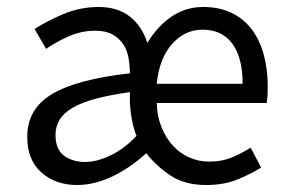

<svg xmlns="http://www.w3.org/2000/svg" viewBox="-20 -518 825 550"><path d="M201 12Q139 12 98.5 -24Q58 -60 58 -126Q58 -206 129 -248.5Q200 -291 352 -308Q352 -331 348 -353Q344 -375 332.5 -392Q321 -409 302 -419.5Q283 -430 253 -430Q213 -430 177 -414Q141 -398 112 -378L79 -435Q113 -457 161 -477.5Q209 -498 263 -498Q317 -498 352 -470.5Q387 -443 402 -395Q431 -443 471.5 -470.5Q512 -498 562 -498Q607 -498 641.5 -482Q676 -466 699.5 -436Q723 -406 735 -363.5Q747 -321 747 -269Q747 -241 744 -223H429Q430 -185 442.5 -154Q455 -123 475 -101Q495 -79 522 -67Q549 -55 580 -55Q615 -55 643 -66.5Q671 -78 698 -95L728 -38Q696 -18 658 -3Q620 12 570 12Q509 12 468 -15.5Q427 -43 399 -79Q349 -34 298.5 -11Q248 12 201 12ZM224 -54Q258 -54 298 -73.5Q338 -93 371 -129Q363 -148 358 -174.5Q353 -201 352 -229V-254Q294 -246 253.5 -235Q213 -224 187.5 -209Q162 -194 150.5 -174.5Q139 -155 139 -132Q139 -90 163.5 -72Q188 -54 224 -54ZM429 -278H675Q675 -353 645.5 -393Q616 -433 560 -433Q509 -433 472.5 -391.5Q436 -350 429 -278Z"/></svg>

Font: Pinyin1712
Style: Regular
Weight: 400
Version: Version 1